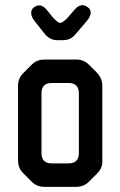

<svg xmlns="http://www.w3.org/2000/svg" viewBox="-20 -716 467 745"><path d="M103 -11Q123 9 152 9H276Q305 9 325 -11L357 -43Q379 -65 377 -93V-383Q377 -411 357 -433L325 -465Q305 -485 276 -485H152Q123 -485 103 -465L70 -432Q50 -412 50 -383V-93Q50 -64 70 -44ZM141 -122V-354Q141 -394 181 -394H246Q286 -394 286 -354V-122Q286 -82 246 -82H181Q141 -82 141 -122ZM154 -584Q174 -560 203 -560H223Q254 -560 272 -582L318 -636Q332 -653 332 -667Q332 -680 320.5 -688Q309 -696 300 -696Q284 -696 269 -678L244 -649Q223 -627 214 -627Q204 -627 184 -650L163 -676Q148 -695 132 -695Q122 -695 111.5 -687.5Q101 -680 101 -666Q101 -651 113 -636Z"/></svg>

Font: WD-XL Lubrifont TC
Style: Regular
Weight: 400
Designer: [WD-XL Lubrifont] Copyright 2020-2022 (c) NightFurySL2001, Skr-ZERO; [ZCOOL QingKe HuangYou] Copyright 2018-2022 (c) The
Version: Version 2.001;hotconv 1.1.1;makeotfexe 2.6.0